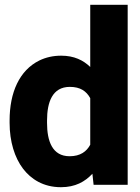

<svg xmlns="http://www.w3.org/2000/svg" viewBox="-20 -770 584 800"><path d="M20 -258C20 -180 41 -113 76 -67C109 -24 160 10 234 10C294 10 334 -13 365 -46L370 0H512V-750H356V-491C327 -519 289 -538 235 -538C201 -538 171 -531 144 -518C61 -477 20 -385 20 -268ZM176 -258V-268C176 -344 198 -408 271 -408C315 -408 340 -390 356 -361V-167C341 -139 315 -119 270 -119C198 -119 176 -182 176 -258Z"/></svg>

Font: Asimov Pro
Style: Blk
Weight: 900
Designer: Google
Version: Version 2.000980; 2014